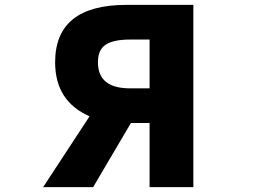

<svg xmlns="http://www.w3.org/2000/svg" viewBox="-20 -764 1040 784"><path d="M590.8 -403.3V-602.5H510.7Q443.4 -602.5 411.6 -581.5Q379.9 -560.5 379.9 -509.8Q379.9 -403.3 510.7 -403.3ZM496.1 -744.1H769.5V0H590.8V-261.7H514.6L360.4 0H156.2L345.7 -289.1Q205.1 -350.6 205.1 -509.8Q205.1 -744.1 496.1 -744.1Z"/></svg>

Font: GenEi Gothic M Heavy
Style: Regular
Weight: 800
Designer: o_tamon (Modified); [Source Han Sans]
Ryoko NISHIZUKA  (kana & ideographs); Paul D. Hunt (Latin, Greek & Cyrillic); Wenl
Version: Version 1.1a;Original Version 1.004